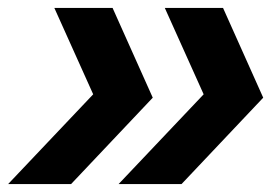

<svg xmlns="http://www.w3.org/2000/svg" viewBox="-52 -489 697 478"><path d="M-31.7 -30.8 180 -254.2 83.3 -469.2H228.3L328.3 -245.8L125 -30.8ZM243.3 -30.8 455 -254.2 358.3 -469.2H503.3L603.3 -245.8L400 -30.8Z"/></svg>

Font: Funnel Sans Light
Style: Bold Italic
Weight: 700
Italic angle: -14.036°
Version: Version 1.000